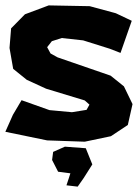

<svg xmlns="http://www.w3.org/2000/svg" viewBox="-21 -527 525 718"><path d="M412.1 -477.5 314.5 -503.9 161.1 -506.8 72.3 -473.6 20.5 -420.9 14.6 -347.7 28.3 -269.5 79.1 -228.5 151.4 -195.3 295.9 -151.4 313.5 -135.7 302.7 -116.2 248 -107.4 164.1 -115.2 59.6 -152.3 27.3 -97.7 -1 -34.2 155.3 -2 295.9 2.9 393.6 -17.6 457 -59.6 474.6 -137.7 442.4 -204.1 392.6 -244.1 194.3 -312.5 168 -327.1 155.3 -350.6 172.9 -373 210 -384.8 290 -376 389.6 -344.7 429.7 -329.1 471.7 -449.2ZM177.7 41 173.8 71.3 196.3 115.2 242.2 121.1 236.3 139.6 227.5 166 269.5 170.9 292 138.7 324.2 87.9 299.8 27.3 221.7 21.5Z"/></svg>

Font: MaokenAssortedSans-TC
Style: Regular
Weight: 500
Version: Version 0.83